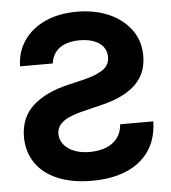

<svg xmlns="http://www.w3.org/2000/svg" viewBox="-52 -765 734 822"><g transform="rotate(-5 315.0 -353.5)"><path d="M308.4 -716.8Q385.6 -716.8 446.3 -690Q507 -663.1 541.5 -614.9Q576 -566.6 575.4 -503.6Q575.4 -427.7 525.7 -380.5Q476 -333.4 382.6 -310.8L305.5 -291.8Q264.3 -281.8 238.4 -270.4Q212.5 -258.9 198.6 -242.5Q184.8 -226 184.2 -202.6Q184.8 -176.6 200.6 -156.6Q216.4 -136.6 245 -125.2Q273.5 -113.8 311.4 -113.8Q351.5 -113.8 382.1 -125.9Q412.7 -138 431 -161.9Q449.2 -185.9 451.1 -220.6H593.8Q592.1 -146 556.9 -94.4Q521.6 -42.8 458.8 -16.4Q396 9.9 309.8 9.9Q225.2 9.9 163.5 -16.1Q101.8 -42.1 69.3 -89.8Q36.8 -137.5 36.2 -201.8Q36.8 -286.5 92.6 -336.5Q148.3 -386.5 248.2 -409.3L311.7 -424.4Q365.6 -437.4 395.5 -457.4Q425.4 -477.5 424.8 -513.1Q424.8 -536.7 411.3 -555.1Q397.8 -573.4 371.7 -583.7Q345.7 -593.9 309.2 -593.9Q273.8 -593.9 247.4 -583.7Q221 -573.5 205.5 -553.3Q190 -533.1 186.8 -505H46Q47.4 -567.5 80.3 -615.5Q113.2 -663.5 172.2 -690.2Q231.2 -716.8 308.4 -716.8Z"/></g></svg>

Font: WEMIX Pretendard Variable
Style: Regular
Weight: 400
Designer: Base glyphs from Inter by Rasmus Andersson; Hangeul glyphs from Noto Sans CJK(Source Han Sans) by Jang Soo-young and Kan
Foundry: Kil Hyung-jin
Version: Version 1.000;Glyphs 3.2 (3208)